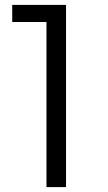

<svg xmlns="http://www.w3.org/2000/svg" viewBox="-20 -765 440 785"><path d="M170 0V-675H30V-745H250V0Z"/></svg>

Font: Plus Jakarta Display Light
Style: Regular
Weight: 300
Designer: Gumpita Rahayu
Foundry: Tokotype Studio
Version: Version 1.000;hotconv 1.0.109;makeotfexe 2.5.65596